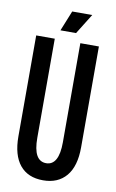

<svg xmlns="http://www.w3.org/2000/svg" viewBox="-91 -850 548 910"><g transform="rotate(10 183.0 -395.0)"><path d="M32.3 -174.3V-660H121.7V-183Q121.7 -127 137.2 -99.3Q152.7 -71.7 183.7 -71.7Q213.7 -71.7 229.2 -99.5Q244.7 -127.3 244.7 -183V-660H334V-174.3Q334 -83.3 294.3 -36.3Q254.7 10.7 183 10.7Q109.7 10.7 71 -36.7Q32.3 -84 32.3 -174.3ZM141.3 -703.7 180.7 -801.3H277L216.3 -703.7Z"/></g></svg>

Font: Bricolage Grotesque 96pt Condensed ExBd
Style: Regular
Weight: 800
Width: 3
Designer: Mathieu Triay
Foundry: Atelier Triay
Version: Version 1.001;Glyphs 3.2 (3207)